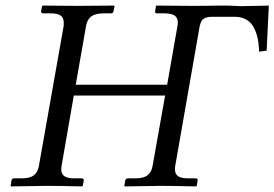

<svg xmlns="http://www.w3.org/2000/svg" viewBox="-20 -666 982 687"><path d="M525.9 -71.8 570.8 -324.2H244.1L200.2 -71.8Q199.2 -66.9 199.2 -60.1Q199.2 -43.5 210.4 -35.6Q221.7 -27.8 247.1 -27.8H272.9Q276.4 -27.8 278.3 -25.6Q280.3 -23.4 279.8 -20L275.9 -1L273.9 1Q188 -1 147.9 -1L20 1L18.1 -1L21 -20Q22.5 -27.8 29.8 -27.8H57.1Q86.9 -27.8 101.1 -38.8Q115.2 -49.8 119.1 -71.8L208 -574.2V-585.9Q208 -602.5 197 -610.4Q186 -618.2 161.1 -618.2H133.8Q130.9 -618.2 128.7 -620.4Q126.5 -622.6 127 -626L130.9 -645L132.8 -646Q219.7 -645 258.8 -645L388.2 -646L390.1 -645L386.2 -626Q384.8 -618.2 377 -618.2H351.1Q321.3 -618.2 306.6 -607.2Q292 -596.2 288.1 -574.2L251 -362.8H578.1L615.2 -574.2Q616.2 -578.1 616.2 -585.9Q616.2 -602.5 604.7 -610.4Q593.3 -618.2 567.9 -618.2H542Q533.7 -618.2 535.2 -626L538.1 -645L540 -646Q627 -645 666 -645Q727.1 -645 757.8 -646H794.9Q803.2 -646 819.1 -645Q835 -644 841.8 -644Q861.8 -644 894.5 -645Q927.2 -646 941.9 -646L934.1 -484.9L907.2 -481Q906.2 -509.8 901.4 -531.2Q896.5 -552.7 886.7 -570.1Q877 -587.4 859.9 -596.7Q842.8 -606 818.8 -606H737.8Q712.9 -606 702.1 -592.8Q697.3 -583.5 694.8 -574.2L606.9 -71.8Q606 -66.9 606 -60.1Q606 -43.5 617.2 -35.6Q628.4 -27.8 653.8 -27.8H680.2Q688.5 -27.8 687 -20L684.1 -1L682.1 1Q595.2 -1 556.2 -1L426.8 1L424.8 -1L428.2 -20Q429.7 -27.8 438 -27.8H463.9Q493.7 -27.8 507.8 -38.8Q522 -49.8 525.9 -71.8Z"/></svg>

Font: Common Serif Medium
Style: Italic
Weight: 500
Italic angle: -12°
Designer: Philipp H. Poll, Khaled Hosny
Foundry: Stefan Peev, Context Ltd.
Version: Version 1.026